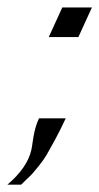

<svg xmlns="http://www.w3.org/2000/svg" viewBox="-21 -400 268 519"><path d="M0 0ZM-0.9 99.1Q52.7 53.2 63.6 5.9Q65.2 -1 67.5 -17.6Q69.9 -34.2 72.2 -43.9Q76.4 -62.5 84.4 -80.1H156.7Q142.1 -48.8 128.1 -22.9Q114.1 2.9 105.6 17.6Q97.1 32.2 83.8 48.6Q70.5 64.9 66.8 69.1Q63.2 73.2 49.7 85.9Q36.3 98.6 36.2 99.1ZM147.4 -379.9H227.5L190.9 -299.8H110.8Z"/></svg>

Font: Pfennig
Style: Italic
Weight: 500
Italic angle: -13°
Version: Version 20120410 ; ttfautohint (v0.8)